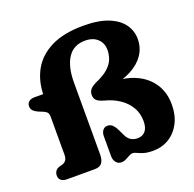

<svg xmlns="http://www.w3.org/2000/svg" viewBox="-129 -851 1004 996"><g transform="rotate(-20 373.5 -353.0)"><path d="M723.8 -179.5Q723.8 -244.8 692.7 -292.9Q661.7 -341.1 605.2 -367.6Q548.7 -394.2 472.4 -394.1L463 -374.4Q527.7 -384.1 575.1 -409.3Q622.6 -434.5 648.3 -472.6Q674.1 -510.7 674.1 -559.5Q674.1 -602.8 648.8 -639.2Q623.6 -675.6 570 -697.7Q516.4 -719.8 430.8 -719.8Q323.3 -719.8 253.2 -685Q183.1 -650.1 148.9 -588.4Q114.7 -526.6 114.7 -444.7V-415.2L128 -457.4H66.1Q47.3 -457.4 35.9 -448.2Q24.5 -438.9 24.5 -422.8Q24.5 -406 36.7 -395.6Q48.9 -385.1 68.5 -377.4L81.5 -372.6Q94.4 -367.6 103 -360.1Q111.5 -352.6 111.5 -332V-124.2Q111.5 -104.5 103.4 -93.8Q95.2 -83.1 82.9 -79.8L69.3 -76.4Q36.7 -67.2 36.7 -34.8Q36.7 -19.6 47.8 -9.8Q58.9 0 80.1 0H234.1Q262.4 0 274 -16.5Q285.7 -33.1 285.7 -61.6V-458Q285.7 -546.1 317.7 -595.1Q349.7 -644 413.5 -644Q456.4 -644 481.7 -620.6Q507.1 -597.2 507.1 -558.1Q507.1 -535.3 498.7 -511.2Q490.4 -487.2 466 -464.1Q441.7 -441.1 393.2 -420.2Q367 -407.1 358.6 -394.8Q350.2 -382.6 350.2 -367Q350.2 -346.9 361.8 -336.3Q373.5 -325.6 401.9 -317.4Q446.5 -306.2 481.3 -282.9Q516.2 -259.6 536.5 -225.6Q556.8 -191.5 556.8 -148.2Q556.8 -111.4 541 -93Q525.3 -74.6 498.2 -74.6Q475.7 -74.6 460 -85.2Q444.3 -95.9 435.7 -115.5L418.6 -150.8Q410.6 -167.4 399.6 -178.3Q388.7 -189.3 371.2 -189.3Q355.4 -189.3 345.7 -176.7Q336.1 -164.2 336.1 -145.2V-33.6Q336.1 -13.9 347 0.1Q357.9 14 376.8 14Q387.8 14 397.1 10Q406.5 6.1 414.8 1.1Q423.1 -3.8 431.1 -7.6Q439.2 -11.3 447.1 -10.9Q456.1 -10.5 468.3 -4.3Q480.6 2 500.5 8Q520.4 14 551.4 14Q600.7 14 639.5 -9.7Q678.4 -33.4 701.1 -76.8Q723.8 -120.3 723.8 -179.5Z"/></g></svg>

Font: Fraunces SuperSoft Wonky
Style: Regular
Weight: 900
Version: Version 1.000;[b76b70a41]